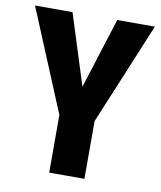

<svg xmlns="http://www.w3.org/2000/svg" viewBox="-81 -776 708 842"><g transform="rotate(10 273.5 -355.5)"><path d="M173.8 -710.9 273.4 -396.5 373 -710.9H540.5L352.1 -256.8V0H195.3V-256.8L6.8 -710.9Z"/></g></svg>

Font: Roboto Condensed ExtraBold
Style: Regular
Weight: 800
Designer: Christian Robertson
Foundry: Google
Version: Version 3.008; 2023